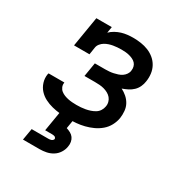

<svg xmlns="http://www.w3.org/2000/svg" viewBox="-174 -655 948 1002"><g transform="rotate(30 300.0 -154.0)"><path d="M258 8Q232 8 207 5.5Q182 3 158 -3Q134 -9 112.5 -20Q91 -31 75 -48.5Q59 -66 51.5 -90Q44 -114 48 -139Q49 -141 49 -142.5Q49 -144 50 -146H145Q145 -145 145 -144.5Q145 -144 145 -143Q143 -131 148 -119Q153 -107 162.5 -99.5Q172 -92 183.5 -87.5Q195 -83 207 -80.5Q219 -78 232 -77Q245 -76 258 -76Q271 -76 284.5 -77Q298 -78 311.5 -80.5Q325 -83 338.5 -87.5Q352 -92 364.5 -99.5Q377 -107 385 -119.5Q393 -132 395 -145Q398 -159 394.5 -172.5Q391 -186 382.5 -196Q374 -206 362 -212.5Q350 -219 337 -222.5Q324 -226 310 -227Q296 -228 282 -228H219L233 -312H295Q307 -312 319.5 -313Q332 -314 343.5 -316.5Q355 -319 367.5 -323Q380 -327 390.5 -334Q401 -341 408.5 -352Q416 -363 417 -375Q419 -387 416 -398.5Q413 -410 405.5 -418Q398 -426 387.5 -431Q377 -436 365.5 -439Q354 -442 342 -443Q330 -444 318 -444Q305 -444 293 -443Q281 -442 269 -440Q257 -438 245 -434Q233 -430 222 -423.5Q211 -417 202.5 -406.5Q194 -396 192 -384L185 -339H92L122 -520H215L209 -483Q222 -496 238.5 -505Q255 -514 271.5 -519Q288 -524 305.5 -526Q323 -528 340 -528Q364 -528 387.5 -524.5Q411 -521 432 -512.5Q453 -504 470.5 -489.5Q488 -475 499 -455Q510 -435 513 -411.5Q516 -388 512 -364Q510 -348 502.5 -331.5Q495 -315 482 -302.5Q469 -290 453 -282Q437 -274 420 -268Q438 -259 453.5 -245.5Q469 -232 479 -214Q489 -196 491 -174Q493 -152 490 -131Q486 -107 474 -84.5Q462 -62 442.5 -45.5Q423 -29 400 -18.5Q377 -8 353 -2Q329 4 305.5 6Q282 8 258 8ZM107 220 119 150H219Q223 150 227.5 149.5Q232 149 236.5 147.5Q241 146 244.5 142.5Q248 139 249 135Q249 131 246.5 127.5Q244 124 240.5 122.5Q237 121 232.5 120.5Q228 120 224 120H183L203 0H284L275 54Q288 58 300 64.5Q312 71 319.5 81.5Q327 92 329.5 106Q332 120 329 135Q326 154 314.5 172Q303 190 285 201Q267 212 247 216Q227 220 207 220Z"/></g></svg>

Font: Iosevka Etoile Medium Oblique
Style: Regular
Weight: 500
Italic angle: -9°
Designer: Belleve Invis
Foundry: Belleve Invis
Version: Version 15.5.2; ttfautohint (v1.8.4)